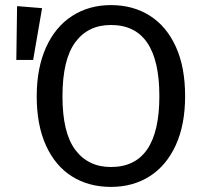

<svg xmlns="http://www.w3.org/2000/svg" viewBox="-20 -721 801 753"><path d="M706 -344Q706 -232 669.5 -152Q633 -72 567.5 -30Q502 12 415 12Q328 12 262.5 -29Q197 -70 160.5 -150Q124 -230 124 -343Q124 -454 160.5 -535Q197 -616 263 -658.5Q329 -701 415 -701Q502 -701 567.5 -659.5Q633 -618 669.5 -538Q706 -458 706 -344ZM225 -343Q225 -200 275.5 -133Q326 -66 415 -66Q605 -66 605 -344Q605 -623 415 -623Q325 -623 275 -555Q225 -487 225 -343ZM145 -689 110 -486H44L47 -697Z"/></svg>

Font: Fira GO
Style: Regular
Weight: 400
Designer: Carrois Corporate
Foundry: Carrois Corporate GbR
Version: Version 0.300